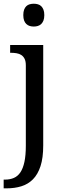

<svg xmlns="http://www.w3.org/2000/svg" viewBox="-32 -780 352 1040"><path d="M202.1 -536.1V7.8Q202.1 75.2 187.5 119.9Q172.9 164.6 146.5 191.2Q120.1 217.8 83.7 229Q47.4 240.2 3.9 240.2H-12.2V192.9H-4.9Q22 192.9 43 183.8Q64 174.8 78.4 153.6Q92.8 132.3 100.3 96.9Q107.9 61.5 107.9 8.8V-425.8Q107.9 -447.8 101.3 -461.2Q94.7 -474.6 83.5 -481.9Q72.3 -489.3 57.4 -491.7Q42.5 -494.1 25.9 -494.1H22.9V-536.1ZM94.2 -698.2Q94.2 -715.8 98.6 -727.5Q103 -739.3 110.6 -746.6Q118.2 -753.9 128.7 -756.8Q139.2 -759.8 150.9 -759.8Q162.6 -759.8 173.1 -756.8Q183.6 -753.9 191.2 -746.6Q198.7 -739.3 203.4 -727.5Q208 -715.8 208 -698.2Q208 -680.7 203.4 -668.9Q198.7 -657.2 191.2 -649.9Q183.6 -642.6 173.1 -639.4Q162.6 -636.2 150.9 -636.2Q139.2 -636.2 128.7 -639.4Q118.2 -642.6 110.6 -649.9Q103 -657.2 98.6 -668.9Q94.2 -680.7 94.2 -698.2Z"/></svg>

Font: Sahl Naskh
Style: Regular
Weight: 400
Designer: Pascal Zoghbi
Version: Version 1.001